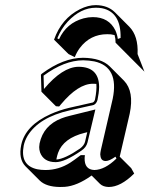

<svg xmlns="http://www.w3.org/2000/svg" viewBox="-20 -665 585 751"><path d="M428.2 -527.8Q414.1 -531.7 399.4 -531.2Q333 -531.2 292 -477.1Q279.8 -460.4 272.5 -441.4L248 -453.6L191.4 -509.8Q220.2 -592.3 292.5 -628.9Q324.7 -645 355 -645Q401.4 -644.5 429.2 -617.2L485.8 -560.5Q521.5 -523.9 518.1 -453.6L544.9 -384.8L488.3 -441.4L432.1 -498Q432.1 -514.2 428.2 -527.8ZM200.7 -41Q233.9 -43.5 293 -84Q308.6 -95.7 312.5 -109.9L321.3 -147.9L311.5 -145.5Q228 -125 207 -66.9Q203.6 -56.6 201.2 -45.4Q200.7 -42.5 200.7 -41ZM356.9 -336.9Q350.6 -337.4 343.3 -337.4Q285.6 -337.4 218.3 -256.8Q214.4 -252.4 211.4 -248.5L198.7 -249.5L142.1 -306.2L140.1 -373L144 -377Q228 -439 305.2 -439Q375.5 -438 408.7 -405.8L465.3 -349.1Q505.4 -307.1 487.3 -220.2Q486.3 -215.8 471.7 -152.8Q454.6 -80.6 448.2 -52.2L493.2 -7.3L504.9 13.7Q452.1 66.4 405.3 66.4Q383.3 65.9 371.1 54.2L338.4 21.5Q281.2 62.5 232.9 65.9Q223.6 66.4 214.4 66.4Q161.1 65.9 135.7 41.5L79.1 -15.1Q51.8 -43.9 63 -98.1Q79.1 -174.3 178.2 -218.8Q211.9 -233.9 250.5 -243.2L343.3 -264.2Q349.6 -267.6 351.6 -275.9Q358.9 -312 356.9 -336.9ZM301.3 -45.9V-47.9H299.3ZM374.5 -78.1Q378.4 -95.7 405.8 -213.4Q419.9 -274.4 420.9 -278.8Q446.3 -403.3 349.1 -424.8Q329.1 -428.7 305.2 -429.2Q231.4 -428.7 150.4 -369.1L151.9 -316.9Q224.1 -402.8 286.6 -403.8Q366.2 -403.8 367.7 -327.1Q367.7 -325.2 367.7 -324.2Q367.2 -301.3 361.3 -273.9Q356.9 -258.8 346.2 -254.4L252.9 -233.4Q132.3 -206.1 87.9 -133.8Q76.7 -114.7 72.8 -95.7Q57.6 -17.6 126 -2.9Q141.1 0 157.7 0Q209.5 0 254.9 -28.8Q271.5 -39.6 293 -56.2L295.9 -58.1H312L311 -47.4Q309.6 -1.5 349.1 0Q390.6 -1 435.5 -44.9L431.6 -52.2Q407.7 -35.2 393.6 -35.2Q374 -35.2 372.6 -58.1Q372.6 -60.1 372.1 -61Q372.6 -69.3 374.5 -78.1ZM353 -236.8 322.3 -107.9Q317.4 -88.4 298.3 -75.7Q233.4 -30.8 197.8 -30.8Q150.9 -30.8 136.7 -68.8Q133.3 -79.6 133.3 -89.8Q133.8 -97.2 134.8 -104Q149.9 -174.8 220.7 -202.1Q235.8 -208 252.4 -211.9ZM440.9 -512.7 451.7 -516.6Q453.6 -617.7 378.9 -632.8Q367.2 -634.8 355 -634.8Q295.9 -634.8 245.1 -580.6Q218.8 -551.8 204.1 -515.1L210.9 -511.7Q240.2 -575.2 307.1 -593.3Q325.7 -598.1 342.8 -598.1Q406.2 -598.1 431.6 -545.4Q438.5 -529.8 440.9 -512.7Z"/></svg>

Font: Linux Biolinum Shadow O
Style: Italic
Weight: 400
Italic angle: -12°
Designer: Philipp H. Poll
Foundry: Philipp H. Poll
Version: Version 0.6.2